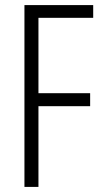

<svg xmlns="http://www.w3.org/2000/svg" viewBox="-20 -734 406 754"><path d="M131 0V-317H334V-368H131V-664H346V-714H76V0Z"/></svg>

Font: Noto Sans Arabic UI XCn Lt
Style: Regular
Weight: 300
Width: 2
Designer: Monotype Design Team, Nadine Chahine and Nizar Qandah
Foundry: Monotype Imaging Inc.
Version: Version 2.010